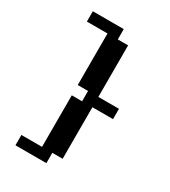

<svg xmlns="http://www.w3.org/2000/svg" viewBox="-197 -786 894 1008"><g transform="rotate(30 250.0 -282.0)"><path d="M62.5 -687.5H250V-625H312.5V-312.5H437.5V-250H312.5V62.5H250V125H62.5V62.5H187.5V-250H250V-312.5H187.5V-625H62.5Z"/></g></svg>

Font: NeoDunggeunmo
Style: Regular
Weight: 400
Monospace: yes
Version: Version 1.600